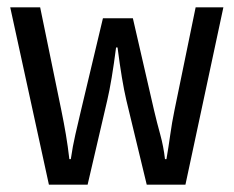

<svg xmlns="http://www.w3.org/2000/svg" viewBox="-20 -506 640 526"><path d="M114 0 8 -486H90L148 -204Q155 -170 160.5 -137.5Q166 -105 170 -70H174Q179 -105 186.5 -137.5Q194 -170 202 -204L262 -456H344L402 -204Q410 -170 419 -137.5Q428 -105 432 -70H436Q442 -105 446.5 -137.5Q451 -170 458 -204L516 -486H592L488 0H382L326 -232Q314 -283 302 -376H298Q286 -283 274 -232L220 0Z"/></svg>

Font: SauceCodePro NFM
Style: Regular
Weight: 400
Monospace: yes
Designer: Paul D. Hunt, Teo Tuominen
Foundry: Adobe
Version: Version 2.042;hotconv 1.1.0;makeotfexe 2.6.0;Nerd Fonts 3.3.